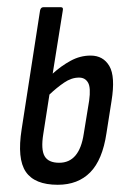

<svg xmlns="http://www.w3.org/2000/svg" viewBox="-20 -506 358 532"><path d="M140 6Q76 6 51.5 -30Q27 -66 40 -148L91 -477Q93 -486 100 -486H149Q156 -486 154 -477L126 -302Q149 -323 175.5 -337.5Q202 -352 231 -352Q266 -352 283 -323Q300 -294 289 -226L275 -137Q264 -63 230 -28.5Q196 6 140 6ZM100 -135Q93 -92 103.5 -73.5Q114 -55 144 -55Q200 -55 212 -135L227 -227Q232 -263 224 -277Q216 -291 199 -291Q178 -291 157.5 -277Q137 -263 117 -244Z"/></svg>

Font: Sofia Sans Extra Condensed
Style: Italic
Weight: 400
Italic angle: -9°
Designer: Botio Nikoltchev, Ani Petrova
Foundry: lettersoup
Version: Version 4.101; ttfautohint (v1.8.4.7-5d5b)